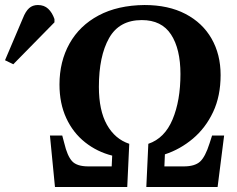

<svg xmlns="http://www.w3.org/2000/svg" viewBox="-172 -745 944 765"><path d="M47 0 27 -205H76L84 -175Q96 -124 115 -103Q134 -82 180 -82H273L275 -125Q215 -140 167 -178Q119 -216 92 -274.5Q65 -333 65 -408Q65 -500 105 -571.5Q145 -643 221 -683.5Q297 -724 404 -725Q499 -725 567 -689.5Q635 -654 671 -591Q707 -528 707 -446Q707 -362 677 -298.5Q647 -235 596.5 -192.5Q546 -150 485 -130L483 -82H560Q604 -82 625 -101Q646 -120 663 -174L673 -205H721L695 0H411L419 -172Q484 -194 515.5 -269Q547 -344 547 -450Q547 -550 509.5 -607.5Q472 -665 393 -665Q303 -665 262.5 -593Q222 -521 222 -399Q222 -305 254 -248Q286 -191 343 -172L335 0ZM-119 -489 -152 -505 -81 -672Q-70 -700 -56 -712.5Q-42 -725 -21 -725Q4 -725 20 -710Q36 -695 45 -669V-656Z"/></svg>

Font: Literata 36pt
Style: Bold Italic
Weight: 700
Italic angle: -2°
Designer: Latin by Veronika Burian and Jose Scaglione. Greek by Irene Vlachou. Cyrillic by Vera Evstafieva
Foundry: TypeTogether
Version: Version 3.002